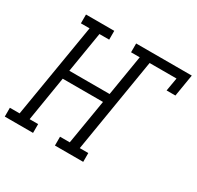

<svg xmlns="http://www.w3.org/2000/svg" viewBox="-172 -915 1120 1094"><g transform="rotate(30 388.0 -367.5)"><path d="M-15 0V-58H49L152 -677H95V-735H281V-677H217L173 -410H438L482 -677H425V-735H791L767 -590H709L724 -677H547L445 -58H501V0H315V-58H379L428 -352H163L115 -58H171V0Z"/></g></svg>

Font: Iosevka Etoile Light Oblique
Style: Regular
Weight: 300
Italic angle: -9°
Designer: Belleve Invis
Foundry: Belleve Invis
Version: Version 15.5.2; ttfautohint (v1.8.4)